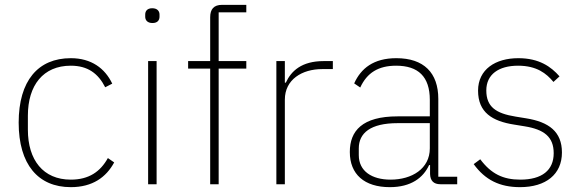

<svg xmlns="http://www.w3.org/2000/svg" viewBox="-20 -760 2396 792"><path d="M272 12C362 12 418 -29 451 -90L425 -108C394 -52 347 -19 272 -19C158 -19 95 -100 95 -225V-283C95 -408 158 -489 272 -489C342 -489 385 -457 414 -400L443 -415C413 -478 357 -520 272 -520C137 -520 57 -427 57 -254C57 -82 137 12 272 12Z M609 -665C630 -665 638 -677 638 -691V-700C638 -714 629 -726 608 -726C587 -726 579 -714 579 -700V-691C579 -677 588 -665 609 -665ZM591 0H626V-508H591Z M847 0H882V-477H996V-508H882V-709H996V-740H896C862 -740 847 -722 847 -689V-508H756V-477H847Z M1155 0V-349C1155 -432 1226 -475 1309 -475H1353V-508H1315C1224 -508 1181 -467 1159 -419H1155V-508H1120V0Z M1866 0V-31H1788V-352C1788 -460 1728 -520 1615 -520C1521 -520 1469 -478 1441 -416L1466 -399C1494 -460 1541 -489 1614 -489C1705 -489 1753 -444 1753 -348V-280H1620C1474 -280 1423 -220 1423 -133C1423 -41 1483 12 1588 12C1676 12 1726 -27 1750 -79H1754V-42C1755 -15 1768 0 1797 0ZM1591 -19C1514 -19 1460 -54 1460 -120V-148C1460 -211 1508 -252 1620 -252H1753V-148C1753 -64 1679 -19 1591 -19Z M2125 12C2232 12 2298 -41 2298 -131C2298 -217 2244 -257 2150 -272L2107 -279C2026 -292 1986 -319 1986 -387C1986 -453 2037 -489 2117 -489C2194 -489 2234 -457 2263 -422L2288 -445C2253 -485 2204 -520 2118 -520C2024 -520 1952 -474 1952 -386C1952 -296 2011 -260 2101 -246L2144 -239C2225 -226 2264 -195 2264 -128C2264 -58 2216 -19 2126 -19C2055 -19 2006 -43 1961 -103L1934 -83C1981 -18 2041 12 2125 12Z"/></svg>

Font: IBM Plex Thai ExtraLight
Style: Regular
Weight: 200
Designer: Mike Abbink, Paul van der Laan, Pieter van Rosmalen, Ben Mitchell, Mark Frömberg
Foundry: Bold Monday
Version: Version 1.0